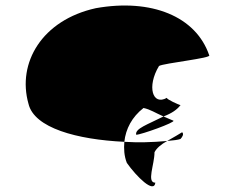

<svg xmlns="http://www.w3.org/2000/svg" viewBox="-20 -564 820 681"><path d="M81 -196C101 -110 253 -69 421 -61C426 -107 448 -149 489 -181C513 -176 530 -164 560 -151C589 -162 608 -175 620 -191C613 -193 570 -212 572 -217C521 -188 500 -257 544 -330C561 -340 733 -358 722 -368C675 -506 517 -570 320 -535C129 -493 40 -341 81 -196ZM421 -61C419 -37 420 -11 430 14C464 62 526 124 531 84C499 84 528 20 528 -24C535 -38 551 -52 573 -64C517 -59 470 -58 421 -61ZM463 -86C480 -86 603 -130 595 -136C582 -141 572 -146 560 -151C503 -122 458 -108 463 -86ZM572 -217C572 -217 572 -218 572 -218C572 -218 572 -217 572 -217ZM573 -64C597 -66 611 -68 620 -71C625 -76 634 -88 626 -95C614 -88 597 -77 573 -64ZM621 -192 620 -191C621 -191 622 -191 621 -190Z"/></svg>

Font: Ampere
Style: SCSuExt
Weight: 400
Version: Version 1